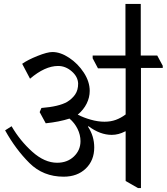

<svg xmlns="http://www.w3.org/2000/svg" viewBox="-20 -928 849 978"><path d="M6 0ZM809 -582H698V30H683L620 -6V-259H618Q584 -241 549 -241Q490 -241 431 -285L428 -283Q460 -235 460 -177Q460 -111 417 -69.5Q374 -28 304 -28Q200 -28 130 -97.5Q60 -167 6 -264L39 -285Q82 -211 144.5 -155Q207 -99 271 -99Q323 -99 356.5 -131Q390 -163 390 -209Q390 -241 375 -271.5Q360 -302 334 -324Q281 -307 213 -300L182 -357L191 -378Q280 -385 322 -409Q348 -425 363 -447Q378 -469 378 -502Q377 -537 345.5 -564.5Q314 -592 276 -592Q209 -592 133 -527L93 -603Q121 -623 171 -643Q221 -663 247 -663Q288 -663 332.5 -633.5Q377 -604 407 -558Q437 -512 437 -465Q437 -432 421.5 -400.5Q406 -369 376 -344Q405 -329 442 -318.5Q479 -308 512 -308Q544 -308 570 -317.5Q596 -327 620 -345V-580H479L452 -631V-645H781L809 -593ZM697 -908V-630H619V-908Z"/></svg>

Font: Grenzecho Serif
Style: Serif-Regular
Weight: 400
Designer: Dan Reynolds
Foundry: Dan Reynolds
Version: Version 1.001; ttfautohint (v1.1) -l 5 -r 5 -G 72 -x 0 -D la